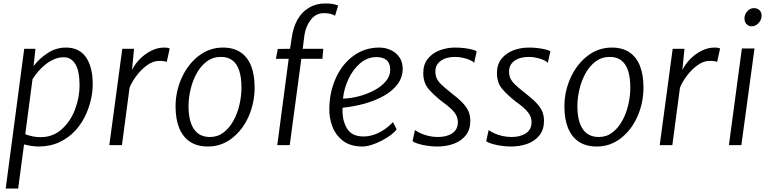

<svg xmlns="http://www.w3.org/2000/svg" viewBox="-20 -839 4444 1110"><path d="M85 251H13L120 -557H185L174 -457Q206.5 -500 255.2 -532Q304 -564 361 -564Q438.5 -564 477.2 -507.8Q516 -451.5 516 -353Q516 -270.5 481 -187Q457.5 -131 418 -87Q378.5 -43 324.5 -17.5Q270.5 8 203 8Q167 8 119 -4ZM215 -46Q285 -46 336 -91Q387 -136 413.5 -205.8Q440 -275.5 440 -345Q440 -427 416.2 -467.5Q392.5 -508 348 -508Q320.5 -508 294.2 -497Q268 -486 244.5 -467.5Q221 -449 201.5 -426.5Q182 -404 168 -381L126 -63Q146.5 -55 169.2 -50.5Q192 -46 215 -46Z M685 0H612L687 -557H755L743 -434Q759.5 -468.5 788.8 -498Q818 -527.5 854.5 -545.8Q891 -564 929 -564Q953.5 -564 961 -558L944 -481Q937.5 -484 926.8 -485.5Q916 -487 900 -487Q865.5 -487 831.2 -462.5Q797 -438 769.8 -402Q742.5 -366 729 -332Z M1182 8Q1120.5 8 1079 -19.2Q1037.5 -46.5 1016.2 -98.2Q995 -150 995 -224Q995 -310.5 1031 -390Q1066.5 -468 1128.8 -516Q1191 -564 1269 -564Q1329.5 -564 1370.2 -537Q1411 -510 1431.5 -458.5Q1452 -407 1452 -333Q1452 -245.5 1418 -167Q1383.5 -88.5 1321.8 -40.2Q1260 8 1182 8ZM1194 -47Q1238.5 -47 1272.2 -72.8Q1306 -98.5 1329.2 -140.5Q1352.5 -182.5 1364.2 -233Q1376 -283.5 1376 -333Q1376 -389.5 1363.5 -429Q1351 -468.5 1324.8 -489.2Q1298.5 -510 1257 -510Q1211 -510 1176 -484Q1141 -458 1117.5 -415.8Q1094 -373.5 1082 -323.5Q1070 -273.5 1070 -225Q1070 -139 1101 -93Q1132 -47 1194 -47Z M1655 0H1583L1649 -499H1575L1586 -556L1657 -557L1666 -617Q1670 -648 1678.2 -674.5Q1686.5 -701 1699 -724Q1724 -769 1765.5 -794Q1807 -819 1861 -819Q1883 -819 1900.5 -816.5Q1918 -814 1935 -807L1917 -748Q1906 -755.5 1889.5 -759.2Q1873 -763 1852 -763Q1806.5 -763 1777 -725Q1747.5 -687 1740 -636L1730 -557H1849L1844 -499H1722Z M2074 8Q2008 8 1964 -24Q1921.5 -56.5 1901.8 -107Q1882 -157.5 1884 -215Q1885.5 -311.5 1924 -393Q1961.5 -472.5 2026 -518.2Q2090.5 -564 2172 -564Q2208.5 -564 2239.5 -549.5Q2270.5 -535 2289.2 -507.8Q2308 -480.5 2308 -442Q2308 -392 2279 -353Q2250 -314 2200.5 -285.8Q2151 -257.5 2089 -240.2Q2027 -223 1961 -216Q1960.5 -214 1960.2 -209.8Q1960 -205.5 1960 -200Q1960 -137 1988 -93.5Q2016 -50 2082 -50Q2109.5 -50 2138.8 -59.2Q2168 -68.5 2196.8 -87Q2225.5 -105.5 2252 -133L2273 -91Q2262 -75.5 2239 -58.2Q2216 -41 2187 -26Q2158 -11 2128.5 -1.5Q2099 8 2074 8ZM1963 -269Q2006.5 -270 2054 -282.2Q2101.5 -294.5 2143 -316.5Q2184.5 -338.5 2210.2 -368.8Q2236 -399 2236 -436Q2236 -473 2215.2 -491Q2194.5 -509 2156 -509Q2130.5 -509 2107.2 -500.2Q2084 -491.5 2063 -474Q2020.5 -438 1994.5 -382Q1968.5 -326 1963 -269Z M2509 8Q2478.5 8 2449 3.5Q2419.5 -1 2397 -8Q2374.5 -15 2365 -23L2379 -87Q2392.5 -77 2413 -67.8Q2433.5 -58.5 2458.8 -52.8Q2484 -47 2512 -47Q2563 -47 2595 -68.8Q2627 -90.5 2627 -133Q2627 -157 2614.8 -177.2Q2602.5 -197.5 2581.2 -216Q2560 -234.5 2533 -254Q2489 -288.5 2458 -324.2Q2427 -360 2427 -417Q2427 -466 2453 -498.8Q2479 -531.5 2521.2 -547.8Q2563.5 -564 2612 -564Q2638.5 -564 2663.2 -561Q2688 -558 2707 -553.2Q2726 -548.5 2736 -543L2721 -475Q2716 -483.5 2698 -491.5Q2680 -499.5 2656.5 -504.8Q2633 -510 2612 -510Q2559 -510 2528 -487.2Q2497 -464.5 2497 -426Q2497 -403 2504.8 -386Q2512.5 -369 2531 -351Q2549.5 -333 2582 -307Q2626 -273.5 2651.5 -247.5Q2677 -221.5 2688 -196.5Q2699 -171.5 2699 -141Q2699 -90 2673 -57Q2647 -24 2603.8 -8Q2560.5 8 2509 8Z M2935 8Q2904.5 8 2875 3.5Q2845.5 -1 2823 -8Q2800.5 -15 2791 -23L2805 -87Q2818.5 -77 2839 -67.8Q2859.5 -58.5 2884.8 -52.8Q2910 -47 2938 -47Q2989 -47 3021 -68.8Q3053 -90.5 3053 -133Q3053 -157 3040.8 -177.2Q3028.5 -197.5 3007.2 -216Q2986 -234.5 2959 -254Q2915 -288.5 2884 -324.2Q2853 -360 2853 -417Q2853 -466 2879 -498.8Q2905 -531.5 2947.2 -547.8Q2989.5 -564 3038 -564Q3064.5 -564 3089.2 -561Q3114 -558 3133 -553.2Q3152 -548.5 3162 -543L3147 -475Q3142 -483.5 3124 -491.5Q3106 -499.5 3082.5 -504.8Q3059 -510 3038 -510Q2985 -510 2954 -487.2Q2923 -464.5 2923 -426Q2923 -403 2930.8 -386Q2938.5 -369 2957 -351Q2975.5 -333 3008 -307Q3052 -273.5 3077.5 -247.5Q3103 -221.5 3114 -196.5Q3125 -171.5 3125 -141Q3125 -90 3099 -57Q3073 -24 3029.8 -8Q2986.5 8 2935 8Z M3430 8Q3368.5 8 3327 -19.2Q3285.5 -46.5 3264.2 -98.2Q3243 -150 3243 -224Q3243 -310.5 3279 -390Q3314.5 -468 3376.8 -516Q3439 -564 3517 -564Q3577.5 -564 3618.2 -537Q3659 -510 3679.5 -458.5Q3700 -407 3700 -333Q3700 -245.5 3666 -167Q3631.5 -88.5 3569.8 -40.2Q3508 8 3430 8ZM3442 -47Q3486.5 -47 3520.2 -72.8Q3554 -98.5 3577.2 -140.5Q3600.5 -182.5 3612.2 -233Q3624 -283.5 3624 -333Q3624 -389.5 3611.5 -429Q3599 -468.5 3572.8 -489.2Q3546.5 -510 3505 -510Q3459 -510 3424 -484Q3389 -458 3365.5 -415.8Q3342 -373.5 3330 -323.5Q3318 -273.5 3318 -225Q3318 -139 3349 -93Q3380 -47 3442 -47Z M3867 0H3794L3869 -557H3937L3925 -434Q3941.5 -468.5 3970.8 -498Q4000 -527.5 4036.5 -545.8Q4073 -564 4111 -564Q4135.5 -564 4143 -558L4126 -481Q4119.5 -484 4108.8 -485.5Q4098 -487 4082 -487Q4047.5 -487 4013.2 -462.5Q3979 -438 3951.8 -402Q3924.5 -366 3911 -332Z M4266 0H4194L4269 -559H4342ZM4326 -687Q4308 -687 4296 -699.5Q4284 -712 4284 -732Q4284 -756 4300.2 -774Q4316.5 -792 4338 -792Q4358.5 -792 4370.8 -780Q4383 -768 4383 -749Q4383 -724.5 4365.8 -705.8Q4348.5 -687 4326 -687Z"/></svg>

Font: Merriweather Sans Variable Regular
Style: Italic
Weight: 300
Italic angle: -8°
Designer: Eben Sorkin
Foundry: Eben Sorkin
Version: Version 2.001